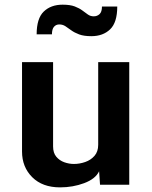

<svg xmlns="http://www.w3.org/2000/svg" viewBox="-20 -790 651 821"><path d="M236.8 11.2Q161.6 11.2 117.9 -32.2Q74.2 -75.7 74.2 -142.1V-524.4H207V-163.6Q207 -136.2 220.7 -119.9Q234.4 -103.5 254.9 -96.2Q275.4 -88.9 295.9 -88.9Q320.3 -88.9 344.2 -97.2Q368.2 -105.5 384 -123.5Q399.9 -141.6 399.9 -170.9V-524.4H532.7V0H407.7L403.8 -57.6Q388.2 -24.9 339.8 -6.8Q291.5 11.2 236.8 11.2ZM370.6 -635.3Q338.9 -635.3 318.6 -642.8Q298.3 -650.4 284.7 -660.4Q271 -670.4 259.5 -678Q248 -685.5 233.4 -685.5Q219.7 -685.5 210.9 -675.5Q202.1 -665.5 202.1 -643.1H136.7Q136.7 -711.4 167.2 -740.7Q197.8 -770 247.6 -770Q279.8 -770 299.6 -762.5Q319.3 -754.9 332.3 -745.1Q345.2 -735.4 356 -727.8Q366.7 -720.2 380.9 -720.2Q395.5 -720.2 405.8 -729.7Q416 -739.3 416 -762.2H481.4Q481.4 -693.8 450.9 -664.6Q420.4 -635.3 370.6 -635.3Z"/></svg>

Font: Monda
Style: Bold
Weight: 700
Designer: Vernon Adams
Foundry: Vernon Adams
Version: Version 2.100; ttfautohint (v1.8.3)